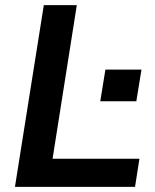

<svg xmlns="http://www.w3.org/2000/svg" viewBox="-20 -725 602 745"><path d="M38 0 150 -705H278L184 -109H521L504 0ZM369 -332 389 -455H529L509 -332Z"/></svg>

Font: Nunito Sans 12pt ExtraLight
Style: Italic
Weight: 200
Italic angle: -9°
Designer: Vernon Adams
Foundry: Vernon Adams
Version: Version 3.101;gftools[0.9.27]